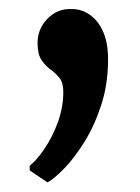

<svg xmlns="http://www.w3.org/2000/svg" viewBox="-20 -156 302 414"><path d="M82 237 44 211.5V201.5Q60.5 188 77 163.2Q93.5 138.5 105 106.8Q116.5 75 116.5 42Q116.5 22 108 11.8Q99.5 1.5 88.5 -6.5Q77.5 -14.5 69.2 -27Q61 -39.5 61 -63Q61 -93.5 81.8 -115Q102.5 -136.5 130.5 -136.5H135.5Q155.5 -136.5 173.2 -124.5Q191 -112.5 202 -88.5Q213 -64.5 213 -28Q213 25 198.5 69.8Q184 114.5 162.5 149.2Q141 184 119.2 206.5Q97.5 229 83 237Z"/></svg>

Font: Merriweather Light 18pt SemiBold
Style: Regular
Weight: 600
Version: Version 2.100